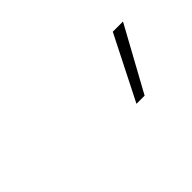

<svg xmlns="http://www.w3.org/2000/svg" viewBox="-25 -970 499 499"><g transform="rotate(-45 225.0 -720.0)"><path d="M285 -632 374 -808H411.5L315 -632Z"/></g></svg>

Font: Encode Sans SemiCondensed SemiCondensed Thin
Style: Regular
Weight: 100
Width: 4
Designer: Multiple Designers
Foundry: Impallari Type
Version: Version 3.000; ttfautohint (v1.8.3) -l 8 -r 50 -G 200 -x 14 